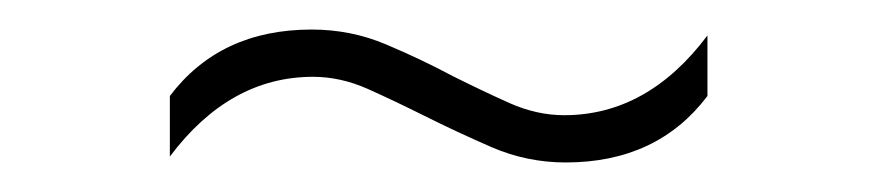

<svg xmlns="http://www.w3.org/2000/svg" viewBox="-20 -442 594 130"><path d="M363 -332Q337 -332 313.2 -342.2Q289.5 -352.5 267.5 -363.5Q247.5 -373.5 229 -381.8Q210.5 -390 192 -390Q135.5 -390 95 -336V-377Q129 -422 191 -422Q217.5 -422 241.2 -412Q265 -402 286.5 -390.5Q306.5 -380.5 325 -372.2Q343.5 -364 362 -364Q418.5 -364 459 -418V-377Q425 -332 363 -332Z"/></svg>

Font: Encode Sans Expanded Expanded Thin
Style: Regular
Weight: 100
Width: 7
Designer: Multiple Designers
Foundry: Impallari Type
Version: Version 3.000; ttfautohint (v1.8.3) -l 8 -r 50 -G 200 -x 14 